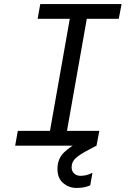

<svg xmlns="http://www.w3.org/2000/svg" viewBox="-20 -720 640 949"><path d="M55 0 68 -73H227L325 -627H166L179 -700H581L567 -627H409L311 -73H471L457 0ZM358 209Q321 209 292.5 185Q264 161 264 115Q264 64 298 32Q332 0 380 -22L436 -48L457 0L406 27Q376 43 355 61Q334 79 334 107Q334 126 346.5 137.5Q359 149 378 149Q391 149 405 146Q419 143 437 134L426 196Q413 202 396.5 205.5Q380 209 358 209Z"/></svg>

Font: DM Mono
Style: Italic
Weight: 400
Italic angle: -10°
Designer: Colophon Foundry
Foundry: Colophon Foundry
Version: Version 1.000; ttfautohint (v1.8.2.53-6de2)